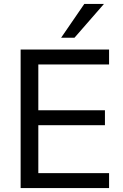

<svg xmlns="http://www.w3.org/2000/svg" viewBox="-20 -957 626 977"><path d="M85 0V-705H535V-629H175V-396H514V-320H175V-76H535V0ZM291 -765 409 -937H509L359 -765Z"/></svg>

Font: Nunito Sans 12pt ExtraLight Medium
Style: Regular
Weight: 500
Version: Version 3.101;gftools[0.9.27]